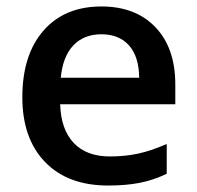

<svg xmlns="http://www.w3.org/2000/svg" viewBox="-20 -570 616 600"><path d="M317.9 9.8Q191.9 9.8 120.8 -63.7Q49.8 -137.2 49.8 -266.1Q49.8 -398.4 115.7 -474.1Q181.6 -549.8 296.9 -549.8Q403.8 -549.8 465.8 -484.9Q527.8 -419.9 527.8 -306.2V-244.1H168Q170.4 -165.5 210.4 -123.3Q250.5 -81.1 323.2 -81.1Q371.1 -81.1 412.4 -90.1Q453.6 -99.1 501 -120.1V-26.9Q459 -6.8 416 1.5Q373 9.8 317.9 9.8ZM296.9 -462.9Q242.2 -462.9 209.2 -428.2Q176.3 -393.6 169.9 -327.1H415Q414.1 -394 382.8 -428.5Q351.6 -462.9 296.9 -462.9Z"/></svg>

Font: f4_1792           
Style: Regular
Weight: 600
Foundry: Ascender Corporation
Version: Version 1.10